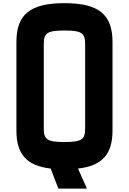

<svg xmlns="http://www.w3.org/2000/svg" viewBox="-20 -1032 795 1184"><path d="M340 131.2H516.2L461.2 7.5C612.5 -10 673.8 -82.5 673.8 -227.5V-772.5C673.8 -942.5 590 -1012.5 377.5 -1012.5C165 -1012.5 81.2 -942.5 81.2 -772.5V-227.5C81.2 -82.5 142.5 -10 292.5 7.5ZM250 -240V-760C250 -827.5 270 -843.8 377.5 -843.8C485 -843.8 505 -827.5 505 -760V-240C505 -172.5 485 -156.2 377.5 -156.2C270 -156.2 250 -172.5 250 -240Z"/></svg>

Font: Basalte Marquee
Style: Regular
Weight: 400
Designer: Ange Degheest & Benjamin Gomez & Eugénie Bidaut
Foundry: Velvetyne Type Foundry
Version: Version 1.000;FEAKit 1.0